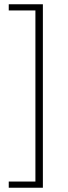

<svg xmlns="http://www.w3.org/2000/svg" viewBox="-20 -728 319 900"><path d="M21 152V123H146V-679H21V-708H181V152Z"/></svg>

Font: Source Sans 3 ExtraLight Light
Style: Regular
Weight: 300
Version: Version 3.052;hotconv 1.1.0;makeotfexe 2.6.0